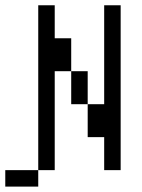

<svg xmlns="http://www.w3.org/2000/svg" viewBox="-20 -645 540 728"><path d="M125 0H0V62.5H125ZM125 0H187.5Q187.5 0 187.5 -375H250Q250 -375 250 -250H312.5Q312.5 -250 312.5 -125H375Q375 -125 375 0H437.5Q437.5 0 437.5 -625H375Q375 -625 375 -250H312.5Q312.5 -250 312.5 -375H250Q250 -375 250 -500H187.5Q187.5 -500 187.5 -625H125Q125 -625 125 0Z"/></svg>

Font: BFUnifontExMono
Style: Regular
Weight: 500
Version: Version 15.0.06